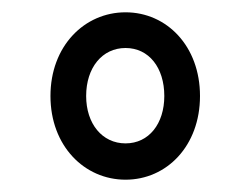

<svg xmlns="http://www.w3.org/2000/svg" viewBox="-20 -705 407 312"><path d="M184 -413C251 -413 305 -468 305 -549C305 -630 251 -685 184 -685C117 -685 62 -630 62 -549C62 -468 117 -413 184 -413ZM184 -472C146 -472 120 -504 120 -549C120 -595 146 -627 184 -627C222 -627 247 -595 247 -549C247 -504 222 -472 184 -472Z"/></svg>

Font: Falling Sky
Style: Condensed
Weight: 400
Designer: Paul D. Hunt
Foundry: Adobe Systems Incorporated
Version: Version 1.02